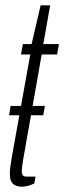

<svg xmlns="http://www.w3.org/2000/svg" viewBox="-20 -692 242 723"><path d="M14 -258 20 -293H149L143 -258ZM63 11Q46 11 35.5 5Q25 -1 21 -12Q17 -23 17 -38Q17 -52 19.5 -68Q22 -84 25 -103L94 -487H59L66 -526H99L133 -672H169L143 -526H202L195 -487H137L66 -84Q65 -77 63.5 -65.5Q62 -54 62 -49Q62 -37 66 -32Q70 -27 80 -27H114L109 -1Q103 2 94.5 5Q86 8 77.5 9.5Q69 11 63 11Z"/></svg>

Font: Archivo ExtraCondensed Thin
Style: Italic
Weight: 250
Width: 2
Italic angle: -10°
Designer: Hector Gatti
Foundry: Omnibus-Type
Version: Version 2.001